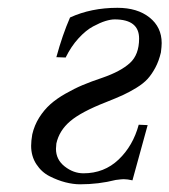

<svg xmlns="http://www.w3.org/2000/svg" viewBox="-20 -462 436 494"><path d="M359.9 -140.1 320.8 2Q307.6 -1 297.9 -1Q293.5 -1 277.8 1Q233.9 12.2 186 12.2Q168.5 12.2 148.4 7.1Q128.4 2 107.7 -8.5Q86.9 -19 73.5 -39.6Q60.1 -60.1 60.1 -86.9Q60.1 -99.6 63 -116.2Q68.4 -139.6 80.8 -159.4Q93.3 -179.2 109.4 -193.6Q125.5 -208 148.2 -220.9Q170.9 -233.9 192.9 -243.2Q214.8 -252.4 244.1 -262.2Q290.5 -278.3 314.2 -299.8Q337.9 -321.3 337.9 -362.8Q337.9 -412.1 274.9 -412.1Q265.1 -412.1 251.5 -408Q237.8 -403.8 219.5 -394Q201.2 -384.3 182.1 -363.5Q163.1 -342.8 148.9 -314L125 -314.9Q140.6 -372.1 160.2 -417Q214.4 -441.9 282.2 -441.9Q333.5 -441.9 364.7 -417Q396 -392.1 396 -351.1Q396 -342.8 394 -327.1Q388.7 -304.7 379.6 -287.8Q370.6 -271 360.1 -259.3Q349.6 -247.6 331.3 -236.3Q313 -225.1 297.1 -217.8Q281.2 -210.4 252.9 -199.2Q189 -174.3 160.6 -150.1Q132.3 -126 125 -92.8Q125 -90.3 124.5 -85.7Q124 -81.1 124 -79.1Q124 -51.3 146.5 -33.7Q168.9 -16.1 194.8 -16.1Q248 -16.1 285.2 -51.5Q322.3 -86.9 336.9 -141.1Z"/></svg>

Font: Common Serif Medium
Style: Italic
Weight: 500
Italic angle: -12°
Designer: Philipp H. Poll, Khaled Hosny
Foundry: Stefan Peev, Context Ltd.
Version: Version 1.026